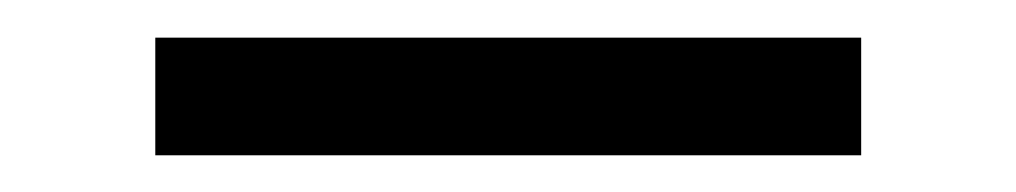

<svg xmlns="http://www.w3.org/2000/svg" viewBox="-20 -770 540 102"><path d="M437.5 -687.5V-750H62.5V-687.5Z"/></svg>

Font: CalcUnifontExMono
Style: Regular
Weight: 500
Version: Version 15.0.06